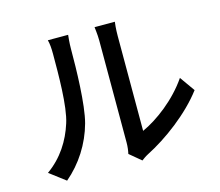

<svg xmlns="http://www.w3.org/2000/svg" viewBox="-108 -888 1217 1061"><g transform="rotate(-15 500.0 -357.0)"><path d="M150 33C235 -39 298 -137 328 -247C355 -347 359 -550 359 -664C359 -699 363 -736 364 -744H248C254 -721 256 -697 256 -663C256 -548 256 -363 227 -274C198 -182 145 -97 59 -36ZM581 33C592 25 602 17 619 8C734 -50 875 -155 960 -268L899 -354C827 -248 714 -163 627 -124V-667C627 -708 631 -741 632 -747H516C516 -741 522 -708 522 -667V-85C522 -62 519 -39 515 -22Z"/></g></svg>

Font: Noto Sans Japanese Medium
Style: Regular
Weight: 500
Designer: Ryoko NISHIZUKA (kana & ideographs); Paul D. Hunt (Latin, Greek & Cyrillic); Wenlong ZHANG (bopomofo); Sandoll Communica
Foundry: Adobe Systems Incorporated
Version: Version 1.000;PS 1;hotconv 1.0.78;makeotf.lib2.5.61930